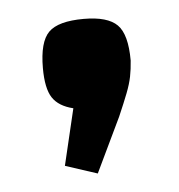

<svg xmlns="http://www.w3.org/2000/svg" viewBox="-33 -180 307 329"><g transform="rotate(-5 120.5 -15.0)"><path d="M123 118 68 100 91 3Q66 -3 55.5 -19Q45 -35 45 -70Q45 -115 61.5 -131.5Q78 -148 122 -148Q163 -148 179.5 -131.5Q196 -115 196 -70Q195 -55 192.5 -42.5Q190 -30 184 -14.5Q178 1 168 24Z"/></g></svg>

Font: Changa ExtraLight Medium
Style: Regular
Weight: 500
Version: Version 3.002; ttfautohint (v1.8.2)